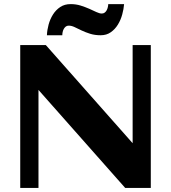

<svg xmlns="http://www.w3.org/2000/svg" viewBox="-20 -925 842 945"><path d="M169.4 0H79.6V-703.1H205.6L632.8 -220.2V-703.1H722.2V0H596.2L169.4 -482.4ZM590.8 -904.8Q588.9 -880.4 581.5 -853.5Q574.2 -826.7 560.3 -804Q546.4 -781.2 525.4 -766.4Q504.4 -751.5 475.6 -751.5Q446.8 -751.5 423.6 -758.8Q400.4 -766.1 381.6 -775.1Q362.8 -784.2 347.4 -791.5Q332 -798.8 318.4 -798.8Q309.6 -798.8 303.7 -794.2Q297.9 -789.6 293.9 -782.5Q290 -775.4 288.3 -767.1Q286.6 -758.8 286.6 -751.5H210.9Q211.9 -776.9 219.2 -804Q226.6 -831.1 240.7 -853.5Q254.9 -876 276.4 -890.4Q297.9 -904.8 327.6 -904.8Q354 -904.8 377.2 -897.5Q400.4 -890.1 419.7 -881.6Q439 -873 454.3 -865.7Q469.7 -858.4 481 -858.4Q489.3 -858.4 495.4 -863Q501.5 -867.7 505.1 -874.5Q508.8 -881.3 510.7 -889.6Q512.7 -897.9 512.7 -904.8Z"/></svg>

Font: Aclonica
Style: Regular
Weight: 400
Version: Version 1.001